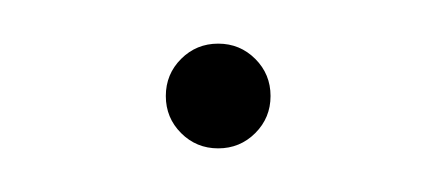

<svg xmlns="http://www.w3.org/2000/svg" viewBox="-20 -52 200 88"><path d="M63 -25Q70 -32 80 -32Q90 -32 97 -25Q104 -18 104 -8Q104 2 97 9Q90 16 80 16Q70 16 63 9Q56 2 56 -8Q56 -18 63 -25Z"/></svg>

Font: Spartan MB
Style: Regular
Weight: 250
Designer: Matt Bailey
Foundry: Matt Bailey
Version: Version 1.000